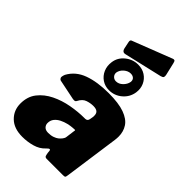

<svg xmlns="http://www.w3.org/2000/svg" viewBox="-287 -1047 1147 1147"><g transform="rotate(45 286.0 -474.0)"><path d="M296 -40Q271 -13 231 -1.5Q191 10 147 10Q77 10 38 -28Q-1 -66 -1 -123Q-1 -182 30.5 -222Q62 -262 112 -286.5Q162 -311 220 -321.5Q278 -332 330 -332H337Q356 -332 359 -352L362 -369Q363 -373 363 -376.5Q363 -380 363 -383Q363 -403 352 -412Q341 -421 318 -421Q294 -421 268.5 -412.5Q243 -404 227 -372Q224 -366 219 -364Q214 -362 201 -364L74 -390Q66 -392 61.5 -400.5Q57 -409 66 -432Q98 -491 165.5 -515.5Q233 -540 328 -540Q413 -540 462.5 -522Q512 -504 533 -472Q554 -440 554 -398Q554 -391 553.5 -384Q553 -377 552 -369L503 -21Q501 -6 498 -3Q495 0 481 0H344Q331 0 328 -9Q325 -18 323 -32L322 -44Q320 -66 296 -40ZM342 -230Q344 -239 343 -241Q342 -243 333 -242L319 -241Q304 -240 283 -235Q262 -230 242 -220Q222 -210 209 -194Q196 -178 196 -155Q196 -139 207 -127.5Q218 -116 240 -116Q263 -116 280 -122Q297 -128 307 -136Q317 -144 325.5 -155Q334 -166 335 -177ZM494 -859Q496 -848 493.5 -841.5Q491 -835 476 -831L235 -775Q222 -772 215 -778Q208 -784 206 -794L197 -837Q193 -854 202 -858L454 -956Q461 -959 466.5 -956.5Q472 -954 475 -940ZM441 -659Q434 -613 398.5 -583Q363 -553 317 -553Q283 -553 257 -570.5Q231 -588 218 -617.5Q205 -647 210 -683Q216 -727 252 -756Q288 -785 333 -785Q368 -785 394 -768Q420 -751 433 -722.5Q446 -694 441 -659ZM374 -680Q376 -697 366 -706.5Q356 -716 339 -716Q317 -716 297 -699Q277 -682 273 -658Q272 -642 282.5 -631Q293 -620 309 -620Q332 -620 351 -638.5Q370 -657 374 -680Z"/></g></svg>

Font: Libre Franklin Thin Black
Style: Italic
Weight: 900
Italic angle: -8°
Version: Version 2.000